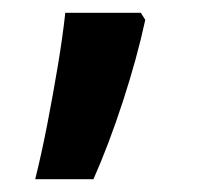

<svg xmlns="http://www.w3.org/2000/svg" viewBox="-20 -147 309 300"><path d="M207 -116Q194 -56 172 11.5Q150 79 126 133H35Q45 93 54 46.5Q63 0 70.5 -45Q78 -90 82 -127H200Z"/></svg>

Font: Noto Sans Lao SemiCondensed SemiBold
Style: Regular
Weight: 600
Width: 4
Designer: Monotype Design Team
Foundry: Monotype Imaging Inc.
Version: Version 2.003; ttfautohint (v1.8.4.7-5d5b)